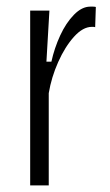

<svg xmlns="http://www.w3.org/2000/svg" viewBox="-20 -559 332 579"><path d="M71 0V-527H129L120 -373H135Q144 -414 161.5 -452Q179 -490 203 -514.5Q227 -539 252 -539Q257 -539 261 -539Q265 -539 269 -538L267 -477Q264 -478 261.5 -478Q259 -478 257 -478Q230 -478 203 -448Q176 -418 155.5 -372Q135 -326 127 -278V0Z"/></svg>

Font: Bricolage Grotesque 10pt Condensed ExtraLight
Style: Regular
Weight: 200
Width: 3
Designer: Mathieu Triay
Foundry: Atelier Triay
Version: Version 1.000; ttfautohint (v1.8.4.7-5d5b);gftools[0.9.32]